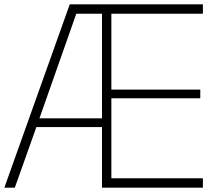

<svg xmlns="http://www.w3.org/2000/svg" viewBox="-24 -861 962 881"><path d="M-4 0 296 -841H464V-798H326L157 -318H464V-278H143L44 0ZM444 0V-841H907V-798H487V-450H895V-410H487V-43H907V0Z"/></svg>

Font: Matangi Light
Style: Regular
Weight: 300
Designer: Prashant Pant
Foundry: The Graphic Ant
Version: Version 3.002